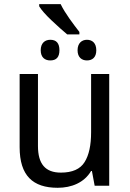

<svg xmlns="http://www.w3.org/2000/svg" viewBox="-20 -891 623 921"><path d="M417 -536.1V-256.8C417 -194.3 406.7 -146.5 385.7 -113.3C364.7 -79.6 326.7 -63 272 -63C197.3 -63 162.1 -104.5 162.1 -190.9V-536.1H74.2V-185.1C74.2 -48.8 137.2 9.8 256.8 9.8C322.8 9.8 383.8 -14.6 417 -70.8H420.9L434.1 0H503.9V-536.1ZM168 -871.1V-860.8C179.2 -842.3 199.2 -819.8 227.5 -793C255.9 -766.1 280.8 -744.1 302.2 -726.1H360.8V-737.8C332.5 -774.4 292 -827.1 271 -871.1ZM221.2 -700.2C195.8 -700.2 175.3 -684.6 175.3 -649.9C175.3 -615.2 195.8 -601.1 221.2 -601.1C250.5 -601.1 265.1 -617.2 265.1 -649.9C265.1 -683.6 250.5 -700.2 221.2 -700.2ZM397 -700.2C373 -700.2 352.1 -684.6 352.1 -649.9C352.1 -615.2 373 -601.1 397 -601.1C422.4 -601.1 441.9 -615.2 441.9 -649.9C441.9 -684.6 422.4 -700.2 397 -700.2Z"/></svg>

Font: Avrile Sans
Style: Regular
Weight: 400
Designer: Monotype Design Team, Google (font), Stefan Peev (BGR Cyrillic), Cristiano Sobral (main changes)
Foundry: The Avrile Sans Project Authors
Version: Version 3.110